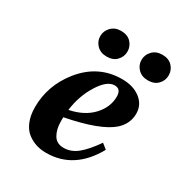

<svg xmlns="http://www.w3.org/2000/svg" viewBox="-169 -833 915 968"><g transform="rotate(30 288.5 -349.0)"><path d="M498 -710Q535 -710 556 -688Q577 -666 577 -635Q577 -605 556 -583Q535 -561 498 -561Q462 -561 440.5 -583Q419 -605 419 -635Q419 -665 440.5 -687.5Q462 -710 498 -710ZM258 -710Q295 -710 316 -688Q337 -666 337 -635Q337 -605 316 -583Q295 -561 258 -561Q222 -561 200.5 -583Q179 -605 179 -635Q179 -665 200.5 -687.5Q222 -710 258 -710ZM73 -161Q73 -286 154 -388Q245 -502 384 -502Q449 -502 490.5 -470Q532 -438 532 -386Q532 -328 486 -286Q417 -225 222 -187V-163Q222 -117 240.5 -85.5Q259 -54 300 -54Q343 -54 380 -84Q417 -114 460 -176L490 -152Q399 12 236 12Q206 12 179.5 4Q153 -4 128 -22.5Q103 -41 88 -76.5Q73 -112 73 -161ZM226 -232Q310 -249 357 -299.5Q404 -350 404 -412Q404 -456 367 -456Q323 -456 280 -387Q237 -318 226 -232Z"/></g></svg>

Font: Heuristica
Style: Bold Italic
Weight: 700
Italic angle: -13°
Version: Version 1.0.2